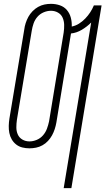

<svg xmlns="http://www.w3.org/2000/svg" viewBox="-20 -763 548 998"><path d="M311 215 454 -646Q432 -624 405 -608Q378 -592 349 -589L273 -126Q270 -109 264.5 -92Q259 -75 250.5 -59.5Q242 -44 229.5 -30.5Q217 -17 201 -8Q185 1 167.5 4.5Q150 8 133 8Q114 8 96 3.5Q78 -1 64 -12Q50 -23 41 -38.5Q32 -54 28.5 -72Q25 -90 25.5 -109Q26 -128 29 -147L106 -609Q108 -626 113.5 -643Q119 -660 127.5 -675.5Q136 -691 149 -704.5Q162 -718 178 -727Q194 -736 211 -739.5Q228 -743 245 -743Q269 -743 291 -735.5Q313 -728 327.5 -711Q342 -694 348 -671.5Q354 -649 353 -625Q373 -629 390.5 -640Q408 -651 423 -666.5Q438 -682 449 -699Q460 -716 468 -735H508L351 215ZM133 -28Q152 -28 171 -36Q190 -44 203.5 -59.5Q217 -75 224 -94Q231 -113 235 -132L311 -594Q314 -614 313.5 -634Q313 -654 305.5 -671Q298 -688 281.5 -697.5Q265 -707 245 -707Q226 -707 207 -699Q188 -691 174.5 -675.5Q161 -660 154.5 -641Q148 -622 145 -603L68 -141Q65 -121 65 -101Q65 -81 72.5 -64Q80 -47 96.5 -37.5Q113 -28 133 -28Z"/></svg>

Font: Iosevka Term Curly XLt Obl
Style: Regular
Weight: 200
Italic angle: -9°
Designer: Belleve Invis
Foundry: Belleve Invis
Version: Version 32.3.0